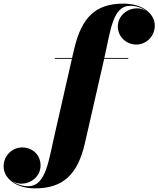

<svg xmlns="http://www.w3.org/2000/svg" viewBox="-236 -780 874 1060"><path d="M66.5 -460V-455.5H161L69 -51.5C32.5 102 20 248 -80.5 248C-114.5 248 -145 237 -168 219.5C-153 228.5 -136.5 234 -119.5 234C-61 234 -12 191 -12 133.5C-12 77.5 -54 34 -114 34C-167 34 -216 77.5 -216 138.5C-216 203 -150.5 260 -42.5 260C113.5 260 193.5 181.5 232.5 11.5L337.5 -448.5C338 -451 338.5 -453 339 -455.5H472V-460H340C374.5 -609.5 385 -748 483 -748C518 -748 549 -736.5 572 -718.5C557 -728.5 539.5 -734 522 -734C463.5 -734 414.5 -691 414.5 -633.5C414.5 -577 461.5 -534 516.5 -534C572 -534 618.5 -580 618.5 -638.5C618.5 -703 553.5 -760 445 -760C290 -760 214.5 -682 174 -511.5L162 -460Z"/></svg>

Font: Bodoni* 36pt Fatface
Style: Italic
Weight: 900
Italic angle: -13°
Version: Version 2.3